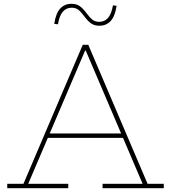

<svg xmlns="http://www.w3.org/2000/svg" viewBox="-20 -987 897 1007"><path d="M635 -287V-264H223V-287ZM754 -23H839V0H518V-23H728L424 -735L442 -722H415L432 -735L128 -23H338V0H18V-23H103L414 -752H443ZM572.5 -959 591.5 -956.5Q583.5 -902 560.5 -877Q537.5 -852 501 -852Q475 -852 457.5 -864.5Q440 -877 422 -901.5Q405 -925 390.8 -935.8Q376.5 -946.5 356 -946.5Q328 -946.5 309.8 -926Q291.5 -905.5 284 -859.5L264.5 -862Q272.5 -916.5 295.5 -941.8Q318.5 -967 355 -967Q381.5 -967 398.8 -954.5Q416 -942 434.5 -917Q451.5 -894 465.8 -883.2Q480 -872.5 500.5 -872.5Q528.5 -872.5 546.5 -893Q564.5 -913.5 572.5 -959Z"/></svg>

Font: Hepta Slab ExtraLight
Style: Regular
Weight: 200
Designer: Michael LaGattuta
Foundry: Michael LaGattuta
Version: Version 1.100